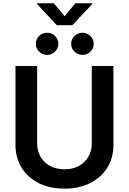

<svg xmlns="http://www.w3.org/2000/svg" viewBox="-20 -1125 776 1156"><path d="M368.2 10.7Q279.3 10.7 212.9 -22.7Q146.5 -56.2 109.9 -115.5Q73.2 -174.8 73.2 -252.4V-727.5H203.6V-263.2Q203.6 -194.8 248.3 -150.4Q293 -106 368.2 -106Q443.4 -106 488 -150.4Q532.7 -194.8 532.7 -263.2V-727.5H663.1V-252.4Q663.1 -174.8 626.2 -115.5Q589.4 -56.2 522.9 -22.7Q456.5 10.7 368.2 10.7ZM304.2 -1105.5 369.1 -1027.3 433.6 -1105.5H536.1V-1101.6L415.5 -973.1H322.3L202.1 -1101.6V-1105.5ZM263.7 -794.4Q235.4 -794.4 215.6 -814.2Q195.8 -834 195.8 -861.3Q195.8 -888.7 215.6 -908.2Q235.4 -927.7 263.7 -927.7Q291.5 -927.7 311.5 -908.2Q331.5 -888.7 331.5 -861.3Q331.5 -834 311.5 -814.2Q291.5 -794.4 263.7 -794.4ZM476.6 -794.4Q448.2 -794.4 428.2 -814.2Q408.2 -834 408.2 -861.3Q408.2 -888.7 428.2 -908.2Q448.2 -927.7 476.6 -927.7Q504.4 -927.7 524.4 -908.2Q544.4 -888.7 544.4 -861.3Q544.4 -834 524.4 -814.2Q504.4 -794.4 476.6 -794.4Z"/></svg>

Font: Inter-SemiBold
Style: Regular
Weight: 600
Designer: Rasmus Andersson
Foundry: rsms
Version: Version 4.000;git-a52131595